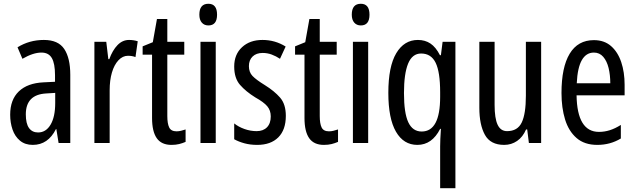

<svg xmlns="http://www.w3.org/2000/svg" viewBox="-20 -759 3375 1019"><path d="M213 -547Q289 -547 321 -499Q353 -451 353 -362V0H291L279 -74H277Q235 10 154 10Q113 10 86 -12.5Q59 -35 46.5 -71.5Q34 -108 34 -150Q34 -230 80 -274Q126 -318 211 -322L272 -325V-360Q272 -422 255 -451Q238 -480 200 -480Q156 -480 99 -447L73 -508Q136 -547 213 -547ZM225 -263Q117 -257 117 -152Q117 -103 134 -79.5Q151 -56 182 -56Q224 -56 248.5 -97.5Q273 -139 273 -212V-266Z M665 -547Q689 -547 711 -540L699 -456Q682 -463 659 -463Q631 -463 608.5 -439Q586 -415 574 -374Q562 -333 562 -280V0H481V-537H544L555 -445H560Q577 -492 603.5 -519.5Q630 -547 665 -547Z M917 -62Q929 -62 941 -65Q953 -68 965 -72V-6Q949 1 931 5.5Q913 10 890 10Q837 10 812 -25.5Q787 -61 787 -133V-469H737V-513L791 -535L813 -658H868V-537H958V-469H868V-143Q868 -103 878 -82.5Q888 -62 917 -62Z M1086 -739Q1132 -739 1132 -681Q1132 -624 1086 -624Q1064 -624 1051 -639Q1038 -654 1038 -681Q1038 -739 1086 -739ZM1125 -537V0H1044V-537Z M1497 -144Q1497 -70 1457 -30Q1417 10 1345 10Q1308 10 1277 1.5Q1246 -7 1223 -20V-104Q1245 -86 1277 -74.5Q1309 -63 1342 -63Q1377 -63 1397 -83.5Q1417 -104 1417 -141Q1417 -173 1398.5 -195Q1380 -217 1335 -242Q1285 -273 1254 -308.5Q1223 -344 1223 -406Q1223 -470 1264.5 -508.5Q1306 -547 1373 -547Q1440 -547 1496 -512L1466 -447Q1445 -461 1422 -469.5Q1399 -478 1374 -478Q1340 -478 1320.5 -459Q1301 -440 1301 -408Q1301 -376 1320 -356Q1339 -336 1386 -307Q1436 -276 1466.5 -241Q1497 -206 1497 -144Z M1726 -62Q1738 -62 1750 -65Q1762 -68 1774 -72V-6Q1758 1 1740 5.5Q1722 10 1699 10Q1646 10 1621 -25.5Q1596 -61 1596 -133V-469H1546V-513L1600 -535L1622 -658H1677V-537H1767V-469H1677V-143Q1677 -103 1687 -82.5Q1697 -62 1726 -62Z M1895 -739Q1941 -739 1941 -681Q1941 -624 1895 -624Q1873 -624 1860 -639Q1847 -654 1847 -681Q1847 -739 1895 -739ZM1934 -537V0H1853V-537Z M2316 18Q2316 1 2317 -22Q2318 -45 2320 -75H2316Q2273 10 2195 10Q2122 10 2081.5 -60Q2041 -130 2041 -266Q2041 -406 2083 -476.5Q2125 -547 2198 -547Q2236 -547 2264.5 -528Q2293 -509 2315 -466H2320L2329 -537H2397V240H2316ZM2218 -61Q2316 -61 2316 -245V-270Q2316 -377 2292 -426Q2268 -475 2215 -475Q2168 -475 2146 -421.5Q2124 -368 2124 -265Q2124 -159 2147 -110Q2170 -61 2218 -61Z M2852 -537V0H2787L2778 -72H2772Q2755 -32 2724.5 -11Q2694 10 2656 10Q2583 10 2553.5 -43.5Q2524 -97 2524 -187V-537H2605V-202Q2605 -131 2621 -97Q2637 -63 2671 -63Q2727 -63 2749 -109Q2771 -155 2771 -251V-537Z M3132 -546Q3187 -546 3223 -514.5Q3259 -483 3277 -429.5Q3295 -376 3295 -309V-253H3040Q3043 -59 3159 -59Q3188 -59 3216.5 -68Q3245 -77 3275 -96V-24Q3219 10 3150 10Q3082 10 3040 -26.5Q2998 -63 2979 -125Q2960 -187 2960 -265Q2960 -402 3003.5 -474Q3047 -546 3132 -546ZM3132 -480Q3091 -480 3068 -440Q3045 -400 3041 -317H3219Q3219 -361 3210 -398Q3201 -435 3181.5 -457.5Q3162 -480 3132 -480Z"/></svg>

Font: Noto Sans Thai ExtCond
Style: Regular
Weight: 400
Width: 2
Designer: Monotype Design Team
Foundry: Monotype Imaging Inc.
Version: Version 2.002; ttfautohint (v1.8.4.7-5d5b)